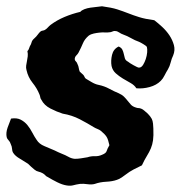

<svg xmlns="http://www.w3.org/2000/svg" viewBox="-25 -555 575 606"><path d="M349.6 -408.2Q358.4 -404.3 361.3 -397.9Q364.3 -391.6 365.7 -384.8Q367.2 -377.9 369.1 -371.1Q371.1 -364.3 378.9 -360.4Q380.9 -358.4 385.7 -355.5Q390.6 -352.5 396.5 -349.1Q402.3 -345.7 407.7 -343.3Q413.1 -340.8 416 -341.8Q421.9 -342.8 426.8 -350.6Q431.6 -358.4 435.1 -368.7Q438.5 -378.9 439.5 -389.6Q440.4 -400.4 438.5 -407.2Q436.5 -410.2 427.7 -415.5Q418.9 -420.9 414.1 -422.9Q400.4 -427.7 388.7 -434.6Q377 -441.4 363.3 -446.3Q357.4 -448.2 351.1 -452.6Q344.7 -457 338.9 -457Q335 -458 330.1 -455.6Q325.2 -453.1 320.3 -453.1Q314.5 -452.1 306.2 -452.6Q297.9 -453.1 289.1 -452.1Q280.3 -451.2 271 -449.2Q261.7 -447.3 254.9 -442.4Q242.2 -431.6 236.8 -418.5Q231.4 -405.3 222.7 -388.7Q220.7 -384.8 215.8 -379.9Q210.9 -375 210.9 -368.2Q210.9 -364.3 214.4 -361.3Q217.8 -358.4 219.7 -352.5Q222.7 -346.7 223.6 -340.3Q224.6 -334 226.6 -329.1Q229.5 -326.2 232.4 -323.7Q235.4 -321.3 237.3 -319.3Q240.2 -316.4 241.7 -312.5Q243.2 -308.6 246.1 -306.6Q251 -303.7 263.2 -296.4Q275.4 -289.1 286.1 -287.1Q304.7 -283.2 319.8 -274.9Q335 -266.6 349.6 -260.7Q360.4 -255.9 366.7 -249.5Q373 -243.2 377.9 -236.8Q382.8 -230.5 388.2 -224.6Q393.6 -218.8 403.3 -215.8Q408.2 -213.9 412.1 -213.9Q416 -213.9 420.9 -211.9Q425.8 -210 430.7 -205.6Q435.5 -201.2 441.4 -196.3Q445.3 -192.4 448.7 -188Q452.1 -183.6 454.1 -179.7Q457 -173.8 458 -164.6Q459 -155.3 459 -149.4Q460 -126 458 -112.3Q456.1 -98.6 451.2 -86.9Q446.3 -75.2 439 -63.5Q431.6 -51.8 422.9 -33.2Q410.2 -27.3 396.5 -20Q382.8 -12.7 373 -4.9Q368.2 -1 359.4 4.9Q350.6 10.7 343.8 12.7Q330.1 17.6 310.5 18.6Q291 19.5 274.4 25.4Q264.6 28.3 251.5 26.4Q238.3 24.4 227.5 25.4Q214.8 27.3 206.1 29.8Q197.3 32.2 185.5 30.3Q171.9 28.3 155.3 20Q138.7 11.7 126 3.9Q121.1 2 118.2 -1.5Q115.2 -4.9 110.4 -7.8Q103.5 -11.7 96.7 -13.2Q89.8 -14.6 84 -19.5Q78.1 -24.4 73.2 -28.8Q68.4 -33.2 63.5 -38.1Q51.8 -45.9 37.6 -54.2Q23.4 -62.5 17.6 -71.3Q13.7 -76.2 13.2 -84.5Q12.7 -92.8 8.8 -100.6Q6.8 -107.4 2 -112.3Q-2.9 -117.2 -3.9 -122.1Q-6.8 -135.7 -1 -152.3Q4.9 -168.9 9.8 -180.7Q28.3 -183.6 40.5 -177.2Q52.7 -170.9 61.5 -160.2Q70.3 -149.4 77.1 -136.2Q84 -123 90.8 -113.3Q98.6 -100.6 115.2 -93.8Q131.8 -86.9 147.5 -80.1Q153.3 -77.1 158.7 -74.7Q164.1 -72.3 168.9 -70.3Q181.6 -65.4 190.9 -60.1Q200.2 -54.7 210.9 -53.7Q220.7 -53.7 230 -55.2Q239.3 -56.6 251 -58.6Q262.7 -62.5 274.4 -62Q286.1 -61.5 296.9 -66.4Q309.6 -71.3 311.5 -78.1Q313.5 -85 320.3 -96.7Q316.4 -115.2 311.5 -123Q306.6 -130.9 293.9 -141.6Q289.1 -145.5 282.7 -147.9Q276.4 -150.4 271.5 -153.3Q251 -166 226.6 -178.7Q202.1 -191.4 172.9 -196.3Q154.3 -202.1 134.3 -212.4Q114.3 -222.7 105.5 -240.2Q102.5 -244.1 102.1 -248Q101.6 -252 99.6 -256.8Q91.8 -276.4 77.6 -293.9Q63.5 -311.5 58.6 -334Q56.6 -340.8 57.6 -348.1Q58.6 -355.5 60.1 -362.3Q61.5 -369.1 62.5 -377Q63.5 -384.8 61.5 -393.6Q65.4 -397.5 66.4 -401.4Q67.4 -405.3 69.3 -409.2Q73.2 -415 74.7 -421.4Q76.2 -427.7 83 -433.6Q89.8 -439.5 94.2 -445.8Q98.6 -452.1 103.5 -456.1Q106.4 -458 110.4 -458.5Q114.3 -459 117.2 -460.9Q122.1 -463.9 126 -468.3Q129.9 -472.7 134.8 -476.6Q154.3 -491.2 178.7 -501.5Q203.1 -511.7 228.5 -517.6Q232.4 -522.5 241.2 -525.9Q250 -529.3 260.3 -530.8Q270.5 -532.2 280.3 -533.2Q290 -534.2 296.9 -535.2Q327.1 -531.2 345.2 -525.4Q363.3 -519.5 379.4 -513.2Q395.5 -506.8 414.1 -501Q432.6 -495.1 461.9 -491.2Q473.6 -482.4 486.8 -470.2Q500 -458 509.8 -443.4Q519.5 -428.7 523.9 -412.6Q528.3 -396.5 521.5 -379.9Q516.6 -370.1 513.7 -357.9Q510.7 -345.7 504.9 -335.9Q500 -328.1 494.6 -317.4Q489.3 -306.6 482.4 -299.8Q468.8 -286.1 447.3 -280.3Q425.8 -274.4 405.3 -276.4Q399.4 -286.1 387.2 -293Q375 -299.8 362.8 -307.1Q350.6 -314.5 340.3 -323.7Q330.1 -333 327.1 -346.7Q324.2 -363.3 328.6 -381.8Q333 -400.4 349.6 -408.2Z"/></svg>

Font: Trade Winds
Style: Regular
Weight: 400
Designer: Squid
Foundry: Font Diner, Inc DBA Sideshow
Version: Version 1.000